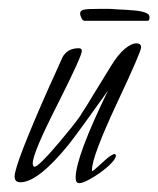

<svg xmlns="http://www.w3.org/2000/svg" viewBox="-20 -406 358 434"><path d="M159 8Q151 8 151 -4Q151 -51 224 -201Q160 -111 135 -79Q66 6 26 6Q13 6 13 -7Q13 -34 93 -214Q97 -222 104 -238Q111 -254 121 -276Q132 -297 158 -297Q165 -297 165 -291Q165 -279 110 -170Q54 -60 54 -37Q54 -30 58 -29Q67 -29 112 -82Q128 -101 140.5 -116.5Q153 -132 162 -145Q164 -149 171 -159.5Q178 -170 188 -187L231 -257Q247 -283 262 -295.5Q277 -308 288 -308Q299 -308 299 -299Q299 -289 244 -172Q188 -52 188 -23Q188 -19 189 -19Q190 -19 212 -39Q232 -58 240 -58Q242 -56 242 -54Q242 -48 232 -37.5Q222 -27 207.5 -16.5Q193 -6 179.5 1Q166 8 159 8ZM171 -359Q167 -359 164 -365.5Q161 -372 161 -375Q161 -382 169 -384Q175 -386 207 -386Q215 -386 223.5 -386Q232 -386 242 -385Q268 -384 287.5 -382Q307 -380 315 -374Q318 -371 318 -367Q318 -359 314 -359Z"/></svg>

Font: Petemoss
Style: Regular
Weight: 400
Designer: Robert E. Leuschke
Foundry: Robert E. Leuschke
Version: Version 1.010; ttfautohint (v1.8.3)